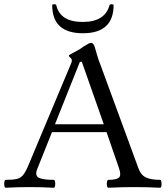

<svg xmlns="http://www.w3.org/2000/svg" viewBox="-21 -878 787 901"><path d="M6 3Q1 3 -0.5 -6Q-2 -15 -0.5 -24.5Q1 -34 6 -34Q38 -34 56.5 -38Q75 -42 86.5 -55.5Q98 -69 110 -97L313 -581Q316 -587 316 -595Q316 -602 309 -607.5Q302 -613 302 -617Q302 -620 324 -631Q335 -637 346 -643Q357 -649 372 -660Q398 -677 406 -677Q418 -677 424 -656Q431 -631 437 -611.5Q443 -592 450 -575L628 -90Q640 -56 664.5 -45Q689 -34 730 -34Q735 -34 736.5 -24.5Q738 -15 736.5 -6Q735 3 730 3Q669 0 610 0Q548 0 488 3Q483 3 481 -6Q479 -15 481 -24.5Q483 -34 488 -34Q526 -34 537.5 -45Q549 -56 537 -90L479 -258H223L155 -88Q141 -55 160 -44.5Q179 -34 231 -34Q236 -34 237.5 -24.5Q239 -15 237.5 -6Q236 3 231 3Q175 0 119 0Q63 0 6 3ZM237 -295H466L363 -588H354ZM368 -722Q224 -722 224 -854Q224 -857 227.5 -857.5Q231 -858 234 -858Q236 -858 239 -857.5Q242 -857 243 -854Q261 -775 367 -775Q472 -775 493 -854Q494 -858 502 -858Q504 -858 508 -857.5Q512 -857 512 -854Q512 -722 368 -722Z"/></svg>

Font: Junicode SmExp
Style: Regular
Weight: 400
Width: 6
Designer: Peter S. Baker
Version: Version 2.205; ttfautohint (v1.8.4)